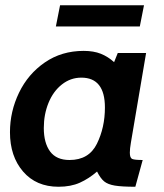

<svg xmlns="http://www.w3.org/2000/svg" viewBox="-20 -702 624 732"><path d="M18 -198Q18 -277 52.5 -348.5Q87 -420 151 -464Q215 -508 299 -508Q337 -508 364.5 -497Q392 -486 415 -465L429 -500H537L479 -158Q475 -135 475 -120Q475 -100 484 -96Q493 -92 524 -92L496 10Q444 10 417.5 5.5Q391 1 377 -10.5Q363 -22 350 -48Q319 -21 284.5 -5.5Q250 10 203 10Q118 10 68 -48Q18 -106 18 -198ZM380 -292Q380 -406 290 -406Q249 -406 216 -380Q183 -354 165 -310Q147 -266 147 -214Q147 -157 171 -124.5Q195 -92 245 -92Q319 -92 349.5 -154Q380 -216 380 -292ZM209 -682H529L513 -601H193Z"/></svg>

Font: Cabin
Style: Bold Italic
Weight: 700
Italic angle: -7°
Designer: Pablo Impallari
Foundry: Pablo Impallari. http://www.impallari.com Igino Marini. http://www.ikern.com
Version: Version 2.200